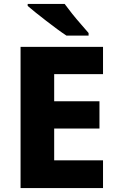

<svg xmlns="http://www.w3.org/2000/svg" viewBox="-20 -951 595 971"><path d="M501 0H84V-714H501V-576H254V-439H483V-301H254V-140H501ZM307 -931Q323 -909 345 -881.5Q367 -854 389.5 -828.5Q412 -803 428 -784V-771H316Q296 -784 269.5 -803.5Q243 -823 214.5 -845Q186 -867 161 -887Q136 -907 120 -921V-931Z"/></svg>

Font: Noto Sans Thai ExtraBold
Style: Regular
Weight: 800
Version: Version 2.001